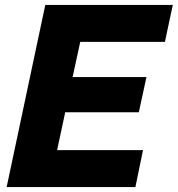

<svg xmlns="http://www.w3.org/2000/svg" viewBox="-20 -760 722 780"><path d="M7 0 164 -740H682L650 -590H306L275 -447H575L544 -304H245L212 -150H561L530 0Z"/></svg>

Font: Be Vietnam Pro ExtraBold
Style: Italic
Weight: 800
Italic angle: -12°
Designer: Lam Bao, Tony Le, Vietanh Nguyen
Foundry: Yellow Type Foundry
Version: Version 1.002; ttfautohint (v1.8.3)